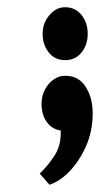

<svg xmlns="http://www.w3.org/2000/svg" viewBox="-20 -330 276 528"><path d="M97.2 -237.3Q97.2 -259.3 107.4 -276.6Q117.7 -293.9 133.8 -303.7Q145 -310.1 159.2 -310.1Q187 -310.1 204.1 -288.8Q221.2 -267.6 221.2 -237.3Q221.2 -207 204.3 -185.8Q187.5 -164.6 159.2 -164.6Q130.9 -164.6 114 -185.8Q97.2 -207 97.2 -237.3ZM147 28.8Q122.6 25.4 108.4 5.1Q94.2 -15.1 94.2 -44.4Q94.2 -67.9 105 -86.4Q115.7 -105 132.8 -114.7Q144.5 -121.6 159.7 -121.6Q196.3 -121.6 215.6 -91.3Q234.9 -61 234.9 -18.6Q234.9 31.7 215.6 74.2Q196.3 116.7 166 146.5Q144 168 116.2 178.2L89.4 147.5Q103.5 132.8 110.1 125Q116.7 117.2 127.2 102.1Q137.7 86.9 142.3 71Q147 55.2 147 36.6Q147 35.2 147 33.2Z"/></svg>

Font: Meera Inimai
Style: Regular
Weight: 400
Version: 2.0.0+20160526